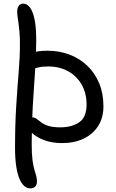

<svg xmlns="http://www.w3.org/2000/svg" viewBox="-20 -780 642 1060"><path d="M322 10Q266 10 222 -7Q178 -24 153 -49.5Q128 -75 128 -99Q128 -113 134.5 -122.5Q141 -132 158 -132Q171 -132 182 -124Q193 -116 207.5 -104.5Q222 -93 247 -85Q272 -77 313 -77Q377 -77 417.5 -105Q458 -133 458 -203Q458 -266 430.5 -313.5Q403 -361 355.5 -387Q308 -413 247 -413Q211 -413 194 -408Q177 -403 161 -403Q151 -403 142 -408.5Q133 -414 128.5 -422.5Q124 -431 124 -442Q124 -469 151.5 -484.5Q179 -500 242 -500Q307 -500 363 -479Q419 -458 461.5 -417.5Q504 -377 527.5 -320.5Q551 -264 551 -193Q551 -130 522 -84.5Q493 -39 441.5 -14.5Q390 10 322 10ZM147 260Q131 260 116 248.5Q101 237 89 210.5Q77 184 70 141Q63 98 63 37Q63 -92 69.5 -194.5Q76 -297 83 -380.5Q90 -464 90 -536Q90 -576 87.5 -603.5Q85 -631 82.5 -650Q80 -669 77.5 -684.5Q75 -700 75 -716Q75 -737 84 -748.5Q93 -760 108 -760Q128 -760 144 -740.5Q160 -721 170 -677Q180 -633 180 -556Q180 -478 173.5 -387.5Q167 -297 161 -196.5Q155 -96 155 14Q155 71 159.5 104.5Q164 138 170 157.5Q176 177 180 191Q184 205 184 223Q184 241 174 250.5Q164 260 147 260Z"/></svg>

Font: Shantell Sans
Style: Regular
Weight: 400
Designer: Stephen Nixon, Anya Danilova, Shantell Martin
Foundry: Arrow Type
Version: Version 1.008;[ac192a2d6]